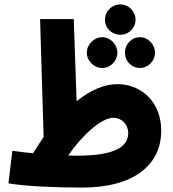

<svg xmlns="http://www.w3.org/2000/svg" viewBox="-20 -834 783 867"><path d="M524 -677C561 -677 592 -707 592 -745C592 -783 561 -814 524 -814C484 -814 454 -783 454 -745C454 -707 484 -677 524 -677ZM351 13C583 13 708 -88 708 -244C708 -371 621 -454 510 -454C450 -454 387 -426 326 -377L313 -748H161L177 -215C161 -192 145 -167 129 -142C101 -145 71 -148 36 -153L18 -6C103 8 237 13 351 13ZM442 -527C479 -527 510 -559 510 -596C510 -633 479 -666 442 -666C404 -666 372 -633 372 -596C372 -559 404 -527 442 -527ZM612 -527C649 -527 680 -559 680 -596C680 -633 649 -666 612 -666C573 -666 544 -633 544 -596C544 -559 573 -527 612 -527ZM492 -302C530 -302 559 -272 559 -233C559 -173 502 -131 328 -131C314 -131 301 -131 288 -132C351 -223 437 -302 492 -302Z"/></svg>

Font: Noto Sans Arabic UI XCn XBd
Style: Regular
Weight: 800
Width: 2
Designer: Monotype Design Team, Nadine Chahine and Nizar Qandah
Foundry: Monotype Imaging Inc.
Version: Version 2.010